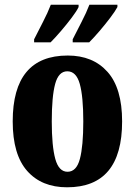

<svg xmlns="http://www.w3.org/2000/svg" viewBox="-20 -786 573 816"><path d="M265 10Q157 10 95.5 -59.5Q34 -129 34 -270Q34 -550 268 -550Q375 -550 437 -480.5Q499 -411 499 -270Q499 10 265 10ZM267 -56Q305 -56 319.5 -110.5Q334 -165 334 -270Q334 -376 319 -429.5Q304 -483 266 -483Q229 -483 214.5 -429.5Q200 -376 200 -270Q200 -165 215 -110.5Q230 -56 267 -56ZM289 -619Q306 -653 326.5 -692.5Q347 -732 360 -766H479V-756Q470 -739 448.5 -710.5Q427 -682 402.5 -653.5Q378 -625 359 -606H289ZM125 -619Q142 -653 162.5 -692.5Q183 -732 196 -766H314V-756Q306 -739 284.5 -710.5Q263 -682 238.5 -653.5Q214 -625 195 -606H125Z"/></svg>

Font: Noto Serif Lao ExtraCondensed Black
Style: Regular
Weight: 900
Width: 2
Designer: Monotype Design Team
Foundry: Monotype Imaging Inc.
Version: Version 2.003; ttfautohint (v1.8.4.7-5d5b)